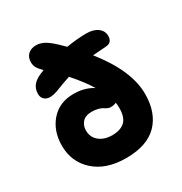

<svg xmlns="http://www.w3.org/2000/svg" viewBox="-177 -935 980 1032"><g transform="rotate(-30 312.5 -419.0)"><path d="M310.1 -35.2Q187 -35.2 115 -99.6Q43 -164.1 43 -265.1Q43 -356.4 95.2 -416.3Q147.5 -476.1 235.8 -476.1Q304.7 -476.1 355 -443.8Q324.2 -496.6 261.2 -567.9Q215.8 -553.2 163.1 -532.2Q120.1 -517.1 95.5 -529.1Q70.8 -541 70.8 -571.8Q70.8 -604 91.1 -627Q111.3 -649.9 161.1 -667Q138.2 -689.9 130.6 -704.6Q123 -719.2 123 -736.8Q123 -768.1 141.8 -785.6Q160.6 -803.2 191.9 -803.2Q215.8 -803.2 240.2 -791Q264.6 -778.8 304.2 -741.2Q329.1 -716.3 334 -711.9Q401.4 -723.1 459 -723.1Q502 -723.1 528.1 -703.6Q554.2 -684.1 554.2 -652.8Q554.2 -610.4 512.2 -608.9Q465.3 -605.5 431.2 -603Q569.8 -429.2 569.8 -284.2Q569.8 -167.5 505.1 -101.3Q440.4 -35.2 310.1 -35.2ZM195.8 -272Q195.8 -229.5 226.8 -204.3Q257.8 -179.2 307.1 -179.2Q357.4 -179.2 384.8 -204.1Q412.1 -229 412.1 -288.1Q412.1 -303.7 409.2 -321.8Q396.5 -314 374 -314Q365.2 -314 355.5 -318.6Q345.7 -323.2 336.9 -329.1Q328.1 -335 311 -339.6Q293.9 -344.2 272.9 -344.2Q233.4 -344.2 214.6 -323Q195.8 -301.8 195.8 -272Z"/></g></svg>

Font: Shantell Sans Bouncy
Style: Bold
Weight: 700
Designer: Stephen Nixon, Anya Danilova, Shantell Martin
Foundry: Arrow Type
Version: Version 1.006;[9816181b4]